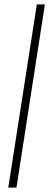

<svg xmlns="http://www.w3.org/2000/svg" viewBox="-20 -731 243 883"><path d="M186.5 -710.9 55.7 131.8H18.1L149.4 -710.9Z"/></svg>

Font: Roboto Condensed ExtraLight
Style: Italic
Weight: 250
Italic angle: -12°
Designer: Christian Robertson
Foundry: Google
Version: Version 3.008; 2023